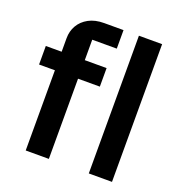

<svg xmlns="http://www.w3.org/2000/svg" viewBox="-129 -830 888 941"><g transform="rotate(20 314.5 -359.0)"><path d="M228 0H107.3V-586Q107.3 -622.3 124.5 -652.2Q141.7 -682 174.8 -700.2Q208 -718.3 255.3 -718.3H356V-621.7H228ZM24.7 -418.3V-515H341.7V-418.3ZM557.3 0H436.3V-718.3H557.3Z"/></g></svg>

Font: Asta Sans Light
Style: Regular
Weight: 300
Designer: 42dot
Version: Version 1.000